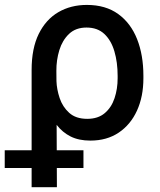

<svg xmlns="http://www.w3.org/2000/svg" viewBox="-64 -573 662 796"><path d="M67.1 203.1V-282.7Q67.1 -372.5 96.6 -432.4Q126.1 -492.2 177.7 -522.4Q229.4 -552.6 296.2 -552.6Q373.9 -552.6 426 -514.9Q478 -477.3 504.3 -411Q530.5 -344.8 530.5 -258.5V-248.6Q530.5 -172.6 503.9 -114.3Q477.3 -56.1 428.1 -23.1Q378.9 9.9 310.7 9.9Q262.8 9.9 228.9 -7.1Q195 -24.1 170.8 -55.4L171.9 203.1ZM170.1 -236.5Q171.2 -203.1 183.2 -166.7Q195.3 -130.3 222.8 -105.3Q250.4 -80.3 297.6 -80.3Q342.3 -80.3 370.2 -103.9Q398.1 -127.5 410.9 -166Q423.7 -204.5 423.7 -248.6V-258.5Q423.7 -314.6 410.3 -360.1Q397 -405.5 368.6 -432.2Q340.2 -458.8 294.7 -458.8Q250 -458.8 222.3 -432.5Q194.6 -406.2 182 -365.1Q169.4 -323.9 169.7 -279.1ZM-44.4 123.6V50.1H282V123.6Z"/></svg>

Font: Inter Zeller Medium
Style: Regular
Weight: 500
Designer: Rasmus Andersson; Joe Bland
Foundry: zeller
Version: Version 3.015;git-dec3a8cb1